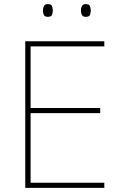

<svg xmlns="http://www.w3.org/2000/svg" viewBox="-20 -915 590 935"><path d="M488 0H103V-714H488V-689H129V-389H468V-364H129V-25H488ZM189 -864Q189 -876 194 -885.5Q199 -895 212 -895Q229 -895 233 -885.5Q237 -876 237 -864Q237 -851 233 -842Q229 -833 212 -833Q199 -833 194 -842Q189 -851 189 -864ZM374 -864Q374 -876 379 -885.5Q384 -895 397 -895Q414 -895 418 -885.5Q422 -876 422 -864Q422 -851 418 -842Q414 -833 397 -833Q384 -833 379 -842Q374 -851 374 -864Z"/></svg>

Font: Noto Sans Tamil Thin
Style: Regular
Weight: 100
Designer: Jelle Bosma - Monotype Design Team
Foundry: Monotype Imaging Inc.
Version: Version 2.004; ttfautohint (v1.8.4.7-5d5b)